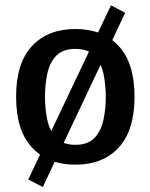

<svg xmlns="http://www.w3.org/2000/svg" viewBox="-20 -623 579 740"><path d="M145 97.7 88.9 68.8 407.7 -602.5 462.4 -573.7ZM270.5 11.7Q164.6 11.7 103.3 -54.4Q42 -120.6 42 -250Q42 -379.9 103.3 -445.6Q164.6 -511.2 270.5 -511.2Q376.5 -511.2 437.5 -445.6Q498.5 -379.9 498.5 -250Q498.5 -120.6 437.5 -54.4Q376.5 11.7 270.5 11.7ZM270.5 -64.9Q319.8 -64.9 345 -92.3Q370.1 -119.6 378.9 -162.1Q387.7 -204.6 387.7 -250Q387.7 -295.9 378.9 -338.1Q370.1 -380.4 345 -407.5Q319.8 -434.6 270.5 -434.6Q221.2 -434.6 196 -407.5Q170.9 -380.4 162.1 -338.1Q153.3 -295.9 153.3 -250Q153.3 -204.6 162.1 -162.1Q170.9 -119.6 196 -92.3Q221.2 -64.9 270.5 -64.9Z"/></svg>

Font: Pontano Sans
Style: Bold
Weight: 700
Designer: Vernon Adams
Foundry: Vernon Adams
Version: Version 2.001